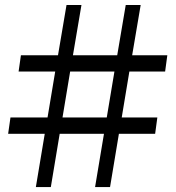

<svg xmlns="http://www.w3.org/2000/svg" viewBox="-20 -734 706 771"><path d="M184.1 17.1H124L159.7 -196.8H12.7L22 -262.2H170.9L201.7 -446.8H54.7L64 -512.2H212.9L247.1 -713.9H307.1L272.9 -512.2H450.7L484.9 -713.9H544.9L510.7 -512.2H651.9L643.1 -446.8H499.5L468.8 -262.2H611.8L603 -196.8H457.5L421.9 17.1H361.8L397.5 -196.8H219.7ZM261.7 -446.8 231 -262.2H408.7L439.5 -446.8Z"/></svg>

Font: VidalokaRegular
Style: Regular
Weight: 400
Designer: Cyreal (www.cyreal.org)
Foundry: Cyreal (www.cyreal.org)
Version: Version 1.000